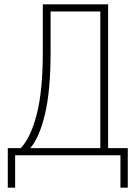

<svg xmlns="http://www.w3.org/2000/svg" viewBox="-20 -718 640 888"><path d="M16 -33H76Q122 -81 150 -189.5Q178 -298 178 -478V-698H480V-33H571V150H537V0H50V150H16ZM444 -665H214V-476Q214 -299 188 -190Q162 -81 120 -33H444Z"/></svg>

Font: IBM Plex Mono ExtLt
Style: Regular
Weight: 200
Monospace: yes
Designer: Mike Abbink, Paul van der Laan, Pieter van Rosmalen
Foundry: Bold Monday
Version: Version 2.3